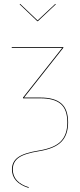

<svg xmlns="http://www.w3.org/2000/svg" viewBox="-20 -754 401 965"><path d="M257.8 -734.4 260.7 -732.4 170.4 -647.5H167.5L78.6 -732.4L81.5 -734.4L168.9 -651.4ZM123.5 190.4Q40 164.1 40 97.2Q40 58.6 70.8 36.4Q101.6 14.2 175.8 2.4Q253.4 -10.3 285.9 -43.9Q318.4 -77.6 318.4 -138.7Q318.4 -203.1 285.4 -231.4Q252.4 -259.8 183.6 -259.8H95.7V-263.7L292.5 -513.2H39.1V-517.1H298.3V-513.7L101.1 -263.7H183.6Q253.9 -263.7 288.1 -234.1Q322.3 -204.6 322.3 -138.7Q322.3 -76.2 288.6 -41.5Q254.9 -6.8 176.3 5.9Q103 17.6 73.7 38.8Q44.4 60.1 44.4 97.2Q44.4 162.6 125 187Z"/></svg>

Font: Fira Sans Compressed Four
Style: Regular
Weight: 100
Width: 1
Designer: Carrois Corporate & Edenspiekermann AG
Foundry: Carrois Corporate GbR & Edenspiekermann AG
Version: Version 4.203;PS 004.203;hotconv 1.0.88;makeotf.lib2.5.64775